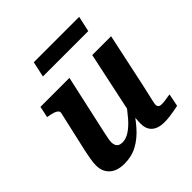

<svg xmlns="http://www.w3.org/2000/svg" viewBox="-196 -894 1059 1059"><g transform="rotate(-45 334.0 -364.0)"><path d="M224 -190Q219 -167 216 -151.5Q213 -136 213 -124Q213 -111 217.5 -101Q222 -91 231.5 -85.5Q241 -80 257 -80Q284 -80 312.5 -98.5Q341 -117 371 -151.5Q401 -186 434 -234L443 -186Q406 -127 367 -82.5Q328 -38 283 -13.5Q238 11 182 11Q124 11 93.5 -17.5Q63 -46 63 -93Q63 -114 67 -138Q71 -162 77 -191L132 -434Q134 -444 127 -451Q120 -458 106 -463Q92 -468 72 -471L61 -473L75 -539H301ZM557 -216Q549 -181 543.5 -157Q538 -133 535 -119Q532 -105 532 -98Q532 -87 538.5 -81.5Q545 -76 558 -76Q577 -76 595.5 -79.5Q614 -83 627 -84L612 -10Q597 -7 578 -3.5Q559 0 539 2.5Q519 5 497 5Q452 5 426 -17Q400 -39 400 -82Q400 -88 400.5 -98.5Q401 -109 402 -122.5Q403 -136 405 -152L395 -144L479 -539H626ZM223 -739H577L557 -648H203Z"/></g></svg>

Font: Roboto Serif 20pt SemiBold
Style: Italic
Weight: 600
Italic angle: -10°
Version: Version 1.007